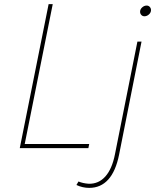

<svg xmlns="http://www.w3.org/2000/svg" viewBox="-20 -719 761 932"><path d="M100 -20H413L409 0H76L216 -699H236ZM411 173Q459 174 491.5 137.5Q524 101 538 30L647 -517H667L558 32Q542 112 505.5 152.5Q469 193 413 193Q381 193 351 179L361 162Q382 171 411 173ZM713 -670Q713 -658 703 -649Q693 -640 681 -640Q672 -640 666 -646.5Q660 -653 660 -662Q660 -674 670 -683Q680 -692 692 -692Q701 -692 707 -685.5Q713 -679 713 -670Z"/></svg>

Font: Gontserrat Thin
Style: Italic
Weight: 250
Italic angle: -11.3°
Designer: Julieta Ulanovsky
Foundry: Julieta Ulanovsky
Version: Version 6.001